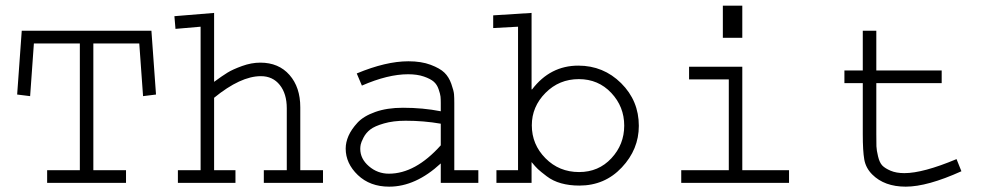

<svg xmlns="http://www.w3.org/2000/svg" viewBox="-20 -661 3556 694"><path d="M58.6 -549.8H527.3L543.9 -319.3L497.1 -313.5L483.4 -503.9H317.4V-45.9H435.5V0H150.4V-45.9H268.6V-503.9H102.5L88.9 -313.5L42 -319.3Z M610.4 -602.5 753.9 -614.3V-365.2Q783.2 -386.7 802.2 -398.4Q821.3 -410.2 855 -422.4Q888.7 -434.6 920.9 -434.6Q987.3 -434.6 1026.4 -390.1Q1065.4 -345.7 1065.4 -273.4V-45.9H1147.5V0H933.6V-45.9H1016.6V-269.5Q1016.6 -322.3 991.2 -354Q965.8 -385.7 922.9 -385.7Q849.6 -385.7 753.9 -307.6V-45.9H831.1V0H623V-45.9H705.1V-564.5L614.3 -556.6Z M1622.1 -289.1V-45.9H1709V0H1573.2V-70.3Q1482.4 13.7 1386.7 13.7Q1317.4 13.7 1273.4 -28.3Q1229.5 -70.3 1229.5 -124Q1229.5 -146.5 1239.7 -169.9Q1250 -193.4 1272 -217.3Q1293.9 -241.2 1336.4 -256.3Q1378.9 -271.5 1436.5 -271.5Q1508.8 -271.5 1573.2 -258.8V-289.1Q1573.2 -302.7 1572.3 -312Q1571.3 -321.3 1565.4 -338.4Q1559.6 -355.5 1547.9 -365.7Q1536.1 -376 1512.2 -384.3Q1488.3 -392.6 1455.1 -392.6Q1381.8 -392.6 1288.1 -351.6L1269.5 -395.5Q1375 -439.5 1456.1 -439.5Q1502.9 -439.5 1536.6 -426.8Q1570.3 -414.1 1586.4 -398.4Q1602.5 -382.8 1611.3 -357.9Q1620.1 -333 1621.1 -320.3Q1622.1 -307.6 1622.1 -289.1ZM1573.2 -135.7V-213.9Q1511.7 -224.6 1446.3 -224.6Q1401.4 -224.6 1367.7 -214.8Q1334 -205.1 1318.4 -192.9Q1302.7 -180.7 1293.9 -163.6Q1285.2 -146.5 1283.7 -138.2Q1282.2 -129.9 1282.2 -123Q1282.2 -86.9 1313.5 -60.1Q1344.7 -33.2 1385.7 -33.2Q1481.4 -33.2 1573.2 -135.7Z M1762.7 -605.5 1901.4 -614.3V-337.9H1903.3Q1968.8 -423.8 2070.3 -423.8Q2161.1 -423.8 2225.1 -360.4Q2289.1 -296.9 2289.1 -206.1Q2289.1 -121.1 2227.5 -55.7Q2166 9.8 2074.2 9.8Q2038.1 9.8 2008.3 1.5Q1978.5 -6.8 1956.1 -23.9Q1933.6 -41 1924.3 -49.8Q1915 -58.6 1901.4 -75.2V0H1774.4V-45.9H1852.5V-564.5L1762.7 -559.6ZM1902.3 -208Q1902.3 -138.7 1951.7 -88.9Q2001 -39.1 2073.2 -39.1Q2143.6 -39.1 2189.9 -88.9Q2236.3 -138.7 2236.3 -207Q2236.3 -275.4 2189.5 -325.2Q2142.6 -375 2072.3 -375Q2001 -375 1951.7 -325.2Q1902.3 -275.4 1902.3 -208Z M2470.7 -419.9H2663.1V-45.9H2832V0H2442.4V-45.9H2614.3V-374H2470.7ZM2592.8 -524.4V-640.6H2663.1V-524.4Z M3098.6 -549.8H3147.5V-406.2H3383.8V-360.4H3147.5V-175.8Q3147.5 -146.5 3147.9 -132.3Q3148.4 -118.2 3153.8 -95.7Q3159.2 -73.2 3168.9 -63Q3178.7 -52.7 3199.2 -43.9Q3219.7 -35.2 3249 -35.2Q3316.4 -35.2 3437.5 -85.9L3455.1 -42Q3332 13.7 3253.9 13.7Q3176.8 13.7 3132.8 -30.3Q3109.4 -53.7 3104 -84.5Q3098.6 -115.2 3098.6 -175.8V-360.4H3032.2V-406.2H3098.6Z"/></svg>

Font: Thabit
Style: Regular
Weight: 500
Designer: Regenerated by Nadim Shaikli
Foundry: MAK Alagha
Version: 0.01